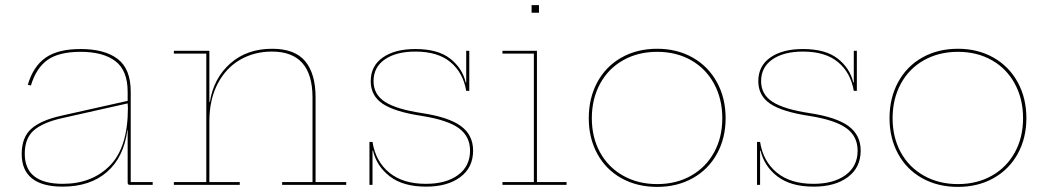

<svg xmlns="http://www.w3.org/2000/svg" viewBox="-20 -724 4096 752"><path d="M578 -11V0H488Q480 0 480 -9V-215H479Q465 -108 399 -50.5Q333 7 225 7Q146 7 105.5 -25Q65 -57 65 -121Q65 -186 102.5 -219.5Q140 -253 221 -271L480 -329V-364Q480 -448 432 -484.5Q384 -521 296 -521Q211 -521 166.5 -489.5Q122 -458 101 -389L89 -392Q110 -464 158.5 -498Q207 -532 296 -532Q390 -532 441 -493Q492 -454 492 -365V-11ZM481 -302 480 -319 222 -261Q147 -244 112 -213Q77 -182 77 -122Q77 -4 226 -4Q340 -4 410.5 -75.5Q481 -147 481 -302Z M1336 -11V0H1085V-11H1204V-342Q1204 -522 1045 -522Q976 -522 920.5 -490Q865 -458 832.5 -396Q800 -334 800 -248V-11H919V0H661V-11H788V-514H661V-525H800V-325H802Q817 -418 882 -475.5Q947 -533 1046 -533Q1135 -533 1175.5 -484Q1216 -435 1216 -343V-11Z M1833 -134Q1833 -68 1783 -30.5Q1733 7 1649 7Q1559 7 1507 -33Q1455 -73 1441 -134H1439V0H1427V-168H1439Q1451 -92 1504.5 -48Q1558 -4 1648 -4Q1727 -4 1774 -38.5Q1821 -73 1821 -134Q1821 -190 1777 -222Q1733 -254 1632 -270Q1526 -286 1479 -317.5Q1432 -349 1432 -406Q1432 -466 1479.5 -499Q1527 -532 1607 -532Q1695 -532 1743 -494.5Q1791 -457 1804 -401H1806V-525H1818V-368H1806Q1794 -439 1744.5 -480.5Q1695 -522 1607 -522Q1532 -522 1487.5 -491.5Q1443 -461 1443 -406Q1443 -354 1488 -325Q1533 -296 1633 -281Q1738 -265 1785.5 -230Q1833 -195 1833 -134Z M2199 -11V0H1948V-11H2071V-514H1948V-525H2083V-11ZM2091 -704V-674H2062V-704Z M2286 -261Q2286 -340 2319.5 -402Q2353 -464 2414 -498.5Q2475 -533 2554 -533Q2632 -533 2693 -498.5Q2754 -464 2788 -402Q2822 -340 2822 -261Q2822 -183 2788 -121.5Q2754 -60 2693 -26Q2632 8 2554 8Q2475 8 2414 -26Q2353 -60 2319.5 -121.5Q2286 -183 2286 -261ZM2809 -261Q2809 -336 2777 -395.5Q2745 -455 2687 -488Q2629 -521 2554 -521Q2479 -521 2420.5 -488Q2362 -455 2330 -395.5Q2298 -336 2298 -261Q2298 -186 2330 -127.5Q2362 -69 2420.5 -36Q2479 -3 2554 -3Q2629 -3 2687 -36Q2745 -69 2777 -127.5Q2809 -186 2809 -261Z M3351 -134Q3351 -68 3301 -30.5Q3251 7 3167 7Q3077 7 3025 -33Q2973 -73 2959 -134H2957V0H2945V-168H2957Q2969 -92 3022.5 -48Q3076 -4 3166 -4Q3245 -4 3292 -38.5Q3339 -73 3339 -134Q3339 -190 3295 -222Q3251 -254 3150 -270Q3044 -286 2997 -317.5Q2950 -349 2950 -406Q2950 -466 2997.5 -499Q3045 -532 3125 -532Q3213 -532 3261 -494.5Q3309 -457 3322 -401H3324V-525H3336V-368H3324Q3312 -439 3262.5 -480.5Q3213 -522 3125 -522Q3050 -522 3005.5 -491.5Q2961 -461 2961 -406Q2961 -354 3006 -325Q3051 -296 3151 -281Q3256 -265 3303.5 -230Q3351 -195 3351 -134Z M3464 -261Q3464 -340 3497.5 -402Q3531 -464 3592 -498.5Q3653 -533 3732 -533Q3810 -533 3871 -498.5Q3932 -464 3966 -402Q4000 -340 4000 -261Q4000 -183 3966 -121.5Q3932 -60 3871 -26Q3810 8 3732 8Q3653 8 3592 -26Q3531 -60 3497.5 -121.5Q3464 -183 3464 -261ZM3987 -261Q3987 -336 3955 -395.5Q3923 -455 3865 -488Q3807 -521 3732 -521Q3657 -521 3598.5 -488Q3540 -455 3508 -395.5Q3476 -336 3476 -261Q3476 -186 3508 -127.5Q3540 -69 3598.5 -36Q3657 -3 3732 -3Q3807 -3 3865 -36Q3923 -69 3955 -127.5Q3987 -186 3987 -261Z"/></svg>

Font: Hepta Slab Thin
Style: Regular
Weight: 250
Designer: Michael LaGattuta
Foundry: Michael LaGattuta
Version: Version 1.100; ttfautohint (v1.8) -l 8 -r 50 -G 200 -x 14 -D